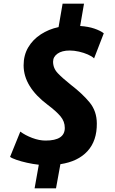

<svg xmlns="http://www.w3.org/2000/svg" viewBox="-20 -895 628 1049"><path d="M169 134 192 5Q160 1.5 127.5 -5.8Q95 -13 69.8 -21.8Q44.5 -30.5 35 -38L91 -176Q117.5 -156 155.8 -141.5Q194 -127 229 -127Q334 -127 334 -196Q334 -231.5 310.5 -259.5Q287 -287.5 241 -322Q109 -421 109 -538Q109 -593.5 134.2 -636.2Q159.5 -679 202.8 -707.2Q246 -735.5 300 -747L322 -875H439L418 -753Q462.5 -750 495.5 -738.8Q528.5 -727.5 547 -713L494 -576Q482.5 -587.5 460.2 -597.2Q438 -607 411.5 -613Q385 -619 361 -619Q318.5 -619 294.2 -601.8Q270 -584.5 270 -558Q270 -522 295.8 -495Q321.5 -468 368 -431Q431 -382.5 469.8 -335.2Q508.5 -288 509 -221Q510 -126 458 -69.2Q406 -12.5 310 2L286 134Z"/></svg>

Font: Merriweather Sans ExtraBold
Style: Italic
Weight: 800
Italic angle: -7.5°
Designer: Eben Sorkin
Foundry: Eben Sorkin
Version: Version 2.001; ttfautohint (v1.8.3)